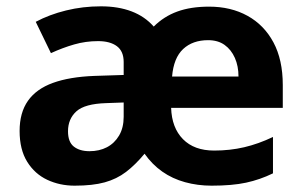

<svg xmlns="http://www.w3.org/2000/svg" viewBox="-20 -577 957 607"><path d="M641 -556Q710 -556 762.5 -527Q815 -498 844.5 -443Q874 -388 874 -308V-236H521Q523 -173 558.5 -137Q594 -101 657 -101Q707 -101 752 -111.5Q797 -122 843 -144V-29Q802 -9 758 0.5Q714 10 649 10Q605 10 565 -1Q525 -12 493 -34.5Q461 -57 437 -91Q408 -56 378.5 -33.5Q349 -11 311 -0.5Q273 10 216 10Q169 10 129.5 -8.5Q90 -27 66 -65.5Q42 -104 42 -163Q42 -221 68.5 -258.5Q95 -296 147.5 -315Q200 -334 278 -337L371 -340V-381Q371 -415 349.5 -431Q328 -447 290 -447Q251 -447 214.5 -436.5Q178 -426 141 -409L93 -508Q136 -531 189 -544Q242 -557 299 -557Q354 -557 396 -541Q438 -525 466 -493Q498 -525 540.5 -540.5Q583 -556 641 -556ZM316 -251Q248 -249 221.5 -225Q195 -201 195 -162Q195 -128 213.5 -113.5Q232 -99 263 -99Q294 -99 318 -111.5Q342 -124 356.5 -148.5Q371 -173 371 -208V-253ZM638 -450Q589 -450 559 -422Q529 -394 524 -335H734Q734 -368 722.5 -394Q711 -420 690 -435Q669 -450 638 -450Z"/></svg>

Font: Noto Sans Armenian
Style: Regular
Weight: 400
Designer: Monotype Design Team
Foundry: Monotype Imaging Inc.
Version: Version 2.007